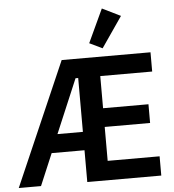

<svg xmlns="http://www.w3.org/2000/svg" viewBox="-62 -1025 983 1083"><g transform="rotate(-5 429.5 -484.0)"><path d="M388 -180H202L126 0H0L304 -698H807V-589H513V-407H770V-301H513V-109H807V0H388ZM373 -589 244 -284H388V-589ZM540 -744 467 -779 555 -968 659 -917Z"/></g></svg>

Font: IBM Plex Sans Cond SmBld
Style: Regular
Weight: 600
Width: 3
Designer: Mike Abbink, Paul van der Laan, Pieter van Rosmalen
Foundry: Bold Monday
Version: Version 1.3